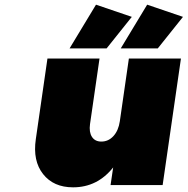

<svg xmlns="http://www.w3.org/2000/svg" viewBox="-20 -800 811 830"><path d="M134.8 -198.2 185.1 -546.9H410.2L369.1 -263.2Q364.3 -229 377.4 -208.5Q390.6 -188 418 -188Q448.7 -188 470.5 -211.9Q492.2 -235.8 498 -275.9L537.1 -546.9H762.2L683.1 0H458L469.2 -76.2Q400.9 9.8 295.9 9.8Q211.4 9.8 166.3 -47.4Q121.1 -104.5 134.8 -198.2ZM280.8 -590.8 395 -779.8 549.8 -727.1 440.9 -590.8ZM502 -590.8 616.2 -779.8 771 -727.1 662.1 -590.8Z"/></svg>

Font: Trueno Black
Style: Italic
Weight: 900
Designer: Julieta Ulanovsky
Foundry: Julieta Ulanovsky
Version: Version 3.001b | FøM Fix